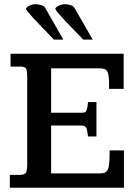

<svg xmlns="http://www.w3.org/2000/svg" viewBox="-20 -886 651 906"><path d="M26.4 0V-61H75.7Q99.6 -61 104 -75.2Q108.4 -89.4 108.4 -106.4V-521.5Q108.4 -543.9 105 -557.9Q101.6 -571.8 75.7 -571.8H29.8V-632.3H563.5V-466.8H494.6V-489.3Q494.6 -526.4 489.3 -541.7Q483.9 -557.1 473.6 -560.3Q463.4 -563.5 448.7 -563.5H221.2V-354H365.7Q374.5 -354 380.4 -356.2Q386.2 -358.4 389.6 -368.9Q393.1 -379.4 395.5 -404.3H435.1V-242.2H395Q391.6 -279.3 384.8 -286.4Q377.9 -293.5 363.8 -293.5H221.2V-67.9H453.6Q479 -67.9 487.8 -83.5Q496.6 -99.1 497.1 -151.4Q497.1 -156.7 497.1 -163.6Q497.1 -170.4 497.1 -176.3H564.9V0ZM278.8 -699.2H234.4Q224.1 -710.4 207.8 -727.1Q191.4 -743.7 173.6 -762.2Q155.8 -780.8 139.6 -798.1Q123.5 -815.4 113.3 -827.9Q103 -840.3 103 -844.7Q103 -849.1 109.9 -854Q116.7 -858.9 127 -862.5Q137.2 -866.2 145.5 -866.2Q159.7 -866.2 173.8 -862.1Q188 -857.9 193.4 -848.6ZM417.5 -699.2H372.6Q362.3 -710.4 345.9 -727.1Q329.6 -743.7 311.8 -762.2Q293.9 -780.8 277.8 -798.1Q261.7 -815.4 251.5 -827.9Q241.2 -840.3 241.2 -844.7Q241.2 -849.1 248.3 -854Q255.4 -858.9 265.4 -862.5Q275.4 -866.2 283.7 -866.2Q298.3 -866.2 312.3 -862.1Q326.2 -857.9 331.5 -848.6Z"/></svg>

Font: Kameron Medium
Style: Regular
Weight: 500
Designer: Vernon Adams
Foundry: Vernon Adams
Version: Version 1.100